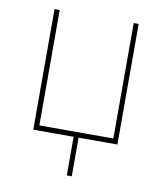

<svg xmlns="http://www.w3.org/2000/svg" viewBox="-81 -614 737 856"><g transform="rotate(10 287.0 -185.5)"><path d="M279.3 -15.6H301.8V174.8H279.3ZM477.5 -545.9V0H96.7V-545.9H120.1V-23.4H455.1V-545.9Z"/></g></svg>

Font: Inter Tight Thin
Style: Regular
Weight: 250
Designer: Rasmus Andersson
Foundry: rsms
Version: Version 3.004